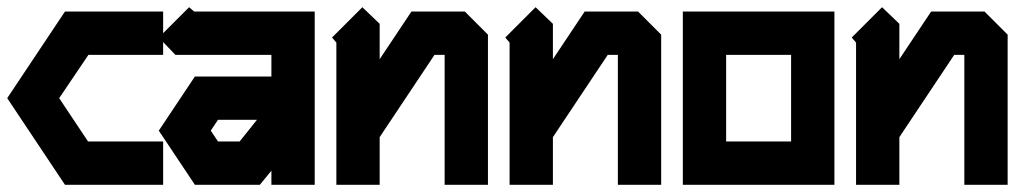

<svg xmlns="http://www.w3.org/2000/svg" viewBox="-32 -512 2812 532"><path d="M148 -480H420V-360H213L132 -240L212 -120H420V0H148L-12 -240Z M492 -492 506 -480H840V0H720V-39L688 0H508L408 -150L508 -300H720V-360H454L408 -408ZM572 -180 552 -150 572 -120H632L680 -180Z M972 -492 1020 -446V-348L1108 -480H1256L1320 -416V0H1200V-360H1172L1020 -132V0H900V-394L888 -408Z M1452 -492 1500 -446V-348L1588 -480H1736L1800 -416V0H1680V-360H1652L1500 -132V0H1380V-394L1368 -408Z M1860 -480H2280V0H1860ZM1980 -360V-120H2160V-360Z M2412 -492 2460 -446V-348L2548 -480H2696L2760 -416V0H2640V-360H2612L2460 -132V0H2340V-394L2328 -408Z"/></svg>

Font: SOV_raksil
Style: Book
Weight: 400
Version: Version 1.00